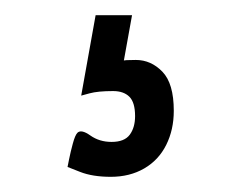

<svg xmlns="http://www.w3.org/2000/svg" viewBox="-20 -22 313 253"><path d="M126 211Q102 211 85.5 204.5Q69 198 69 198Q69 198 71 188Q73 178 76 167Q79 156 82 153Q87 148 99 156.5Q111 165 127 165Q144 165 151 155.5Q158 146 158 131Q158 113 150.5 105.5Q143 98 129 98Q109 98 98 101Q87 104 87 104L106 -2H154L143 59Q143 59 143 58Q143 57 159 57Q179 57 194 72.5Q209 88 209 124Q209 149 199 169Q189 189 170 200Q151 211 126 211Z"/></svg>

Font: Yanone Kaffeesatz Medium
Style: Regular
Weight: 500
Designer: Yanone (Cyrillic: Daniel Pouzeot, Huerta Tipografica, and Cyreal)
Foundry: Yanone
Version: Version 2.003